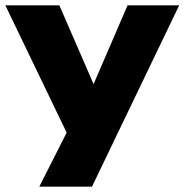

<svg xmlns="http://www.w3.org/2000/svg" viewBox="-38 -518 690 718"><path d="M109 180 231 -61V19L-18 -498H184L323 -178H301L439 -498H632L306 180Z"/></svg>

Font: Nunito Sans 10pt SemiExpanded Black
Style: Regular
Weight: 900
Width: 6
Designer: Vernon Adams
Foundry: Vernon Adams
Version: Version 3.101;gftools[0.9.27]